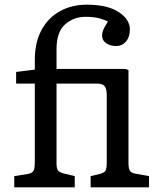

<svg xmlns="http://www.w3.org/2000/svg" viewBox="-20 -802 682 822"><path d="M41 0V-48L98 -57Q117 -60 123 -70Q129 -80 129 -108V-444H49V-494L129 -504V-545Q129 -620 157.5 -673Q186 -726 236.5 -754Q287 -782 351 -782Q440 -782 488 -750.5Q536 -719 536 -676Q536 -644 519.5 -624.5Q503 -605 477 -605Q452 -605 434.5 -617Q417 -629 417 -650Q417 -662 422 -674Q427 -686 442 -710Q431 -716 407.5 -723Q384 -730 346 -730Q295 -730 258.5 -697.5Q222 -665 222 -591V-507H518L530 -502V-105Q530 -80 536.5 -70.5Q543 -61 562 -58L618 -48V0H368V-48L406 -57Q426 -62 431.5 -71Q437 -80 437 -108V-395Q437 -421 428.5 -432.5Q420 -444 397 -444H222V-104Q222 -80 228.5 -72Q235 -64 254 -59L300 -48V0Z"/></svg>

Font: Text Regular
Style: Regular
Weight: 400
Designer: Latin by Veronika Burian and Jose Scaglione. Greek by Irene Vlachou. Cyrillic by Vera Evstafieva.
Foundry: TypeTogether
Version: Version 3.002